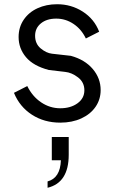

<svg xmlns="http://www.w3.org/2000/svg" viewBox="-20 -568 549 908"><path d="M46 -129 109 -161Q133 -112 174.5 -84Q216 -56 265 -56Q314 -56 346.5 -79.5Q379 -103 379 -141Q379 -179 349 -202Q319 -225 288 -228L211 -237Q138 -256 103 -297.5Q68 -339 68 -393Q68 -439 92 -474.5Q116 -510 157.5 -529Q199 -548 250 -548Q317 -548 371.5 -513Q426 -478 449 -418L386 -386Q365 -430 327.5 -455Q290 -480 246 -480Q201 -480 173.5 -457.5Q146 -435 146 -399Q146 -361 172.5 -339Q199 -317 226 -314L315 -304Q381 -286 418.5 -242Q456 -198 456 -142Q456 -98 432 -63Q408 -28 364.5 -8Q321 12 265 12Q189 12 131 -25.5Q73 -63 46 -129ZM268 190H225V80H305V164Q305 296 205 320V290Q265 274 268 190Z"/></svg>

Font: Evergrow Sans 
Style: Regular
Weight: 400
Foundry: 10Web
Version: Version 1.000